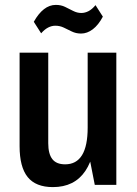

<svg xmlns="http://www.w3.org/2000/svg" viewBox="-20 -755 560 784"><path d="M177 -170Q177 -127 193.5 -105.5Q210 -84 246 -84Q292 -84 315 -121.5Q338 -159 338 -234L373 -304V-251Q373 -123 328.5 -57Q284 9 196 9Q126 9 93 -32Q60 -73 60 -158V-540H177ZM455 0H367L338 -148V-540H455ZM118 -666Q137 -700 159.5 -717.5Q182 -735 208 -735Q229 -735 245.5 -727Q262 -719 278.5 -710.5Q295 -702 312 -702Q327 -702 341.5 -709.5Q356 -717 370 -734L400 -687Q382 -653 359 -635.5Q336 -618 311 -618Q290 -618 273 -626.5Q256 -635 240 -642.5Q224 -650 206 -650Q191 -650 176.5 -642.5Q162 -635 148 -619Z"/></svg>

Font: Pathway Extreme Condensed SemiBold
Style: Regular
Weight: 600
Width: 3
Version: Version 1.001;gftools[0.9.26]